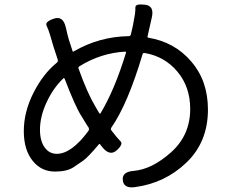

<svg xmlns="http://www.w3.org/2000/svg" viewBox="-20 -794 1040 855"><path d="M583 39Q531 47 527 9Q522 -29 575 -33Q657 -40 742 -116Q827 -192 827 -309Q827 -407 770 -475Q713 -543 624 -558Q617 -559 615 -553Q549 -331 476 -226Q471 -219 477 -212Q503 -178 516.5 -165Q530 -152 500 -125Q470 -97 436 -138L426 -151Q423 -155 420 -151Q372 -94 351 -79Q329 -64 307 -49Q278 -30 225 -30Q165 -30 127 -76Q86 -125 86 -210Q86 -295 128.5 -379.5Q171 -464 232 -514Q240 -520 237 -529L218 -587Q210 -612 203 -638Q196 -662 187.5 -679.5Q179 -697 220 -711Q261 -725 273 -672L275 -664Q280 -640 287 -616L303 -567Q304 -562 308 -565Q422 -631 553 -633Q561 -633 563 -641L572 -681Q577 -706 581 -731Q583 -746 583 -762Q583 -778 625 -773Q668 -769 656 -716L637 -632Q636 -627 641 -626Q757 -607 831.5 -520.5Q906 -434 906 -306Q906 -160 808 -68Q714 21 583 39ZM233 -109Q298 -109 373 -210Q379 -218 374 -227L369 -234Q356 -256 342 -278Q315 -320 268 -443Q266 -448 262 -445Q217 -402 187.5 -338.5Q158 -275 158 -216Q158 -167 178.5 -138Q199 -109 233 -109ZM422 -290Q425 -286 428 -290Q491 -395 541 -559Q542 -564 537 -564Q429 -558 334 -499Q327 -495 330 -488Q369 -379 405 -319Z"/></svg>

Font: Resource Han Rounded CN
Style: Regular
Weight: 400
Designer: Cyano Hao (round all glyphs); Ryoko NISHIZUKA  (kana, bopomofo & ideographs); Paul D. Hunt (Latin, Greek & Cyrillic); Sa
Foundry: Cyano Hao
Version: 0.990